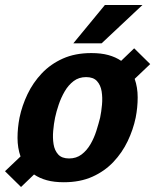

<svg xmlns="http://www.w3.org/2000/svg" viewBox="-41 -720 620 767"><path d="M214 8Q175 8 146 0Q117 -8 95 -23L43 27L-21 -36L41 -95Q29 -129 29 -169Q29 -209 37 -250Q47 -298 69 -344Q91 -390 126 -427Q161 -464 210 -486Q259 -508 324 -508Q363 -508 392 -500Q421 -492 443 -477L495 -527L559 -464L497 -405Q509 -371 509 -331Q509 -291 501 -250Q491 -202 469 -156Q447 -110 412 -73Q377 -36 328 -14Q279 8 214 8ZM235 -87Q264 -87 285 -103Q306 -119 320.5 -144Q335 -169 344 -197.5Q353 -226 359 -250Q364 -274 366.5 -302Q369 -330 365 -355Q361 -380 346.5 -396Q332 -412 303 -412Q274 -412 253 -396Q232 -380 217.5 -355Q203 -330 193.5 -302Q184 -274 179 -250Q174 -226 171.5 -197.5Q169 -169 173 -144Q177 -119 191.5 -103Q206 -87 235 -87ZM528 -700 365 -547H252L378 -700Z"/></svg>

Font: Epunda Sans
Style: Bold Italic
Weight: 700
Italic angle: -12.0243°
Designer: Simon Atzbach
Foundry: typofactur
Version: Version 2.204; ttfautohint (v1.8.4.7-5d5b)